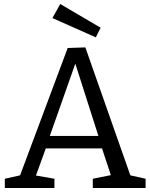

<svg xmlns="http://www.w3.org/2000/svg" viewBox="-20 -936 749 956"><path d="M405 -700 629 -63 705 -46V0H442V-46L532 -64L488 -197H208L159 -62L251 -46V0H4V-46L80 -63L317 -697ZM470 -259 355 -619 228 -259ZM481 -798 457 -750 241 -846 280 -916Z"/></svg>

Font: Bitter Pro
Style: Regular
Weight: 400
Designer: Sol Matas, and Bitter project Authors
Foundry: Sol Matas
Version: Version 1.010